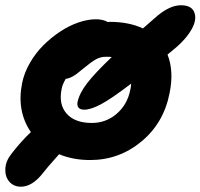

<svg xmlns="http://www.w3.org/2000/svg" viewBox="-40 -577 760 728"><path d="M39.1 130.9Q12.2 130.9 -4.4 112.1Q-21 93.3 -19.8 63.7Q-18.6 34.2 2.9 6.8Q38.1 -39.1 77.1 -76.2Q22.5 -155.8 43.9 -262.2Q51.8 -300.8 73.2 -338.1Q94.7 -375.5 124 -404.8Q153.3 -434.1 187.5 -456.8Q221.7 -479.5 257.1 -491.7Q292.5 -503.9 323.2 -503.9Q351.1 -503.9 369.1 -493.2Q372.1 -494.1 376 -494.1Q449.2 -494.1 502 -469.2Q504.9 -472.2 544.9 -506.8Q600.1 -557.1 646 -557.1Q689.5 -557.1 698.2 -525.9Q708.5 -491.2 669.9 -440.9Q651.4 -417 624 -394Q605 -378.9 595.2 -370.1Q620.1 -307.1 603 -224.1Q581.1 -110.8 496.3 -40.5Q411.6 29.8 301.8 29.8Q237.3 29.8 184.1 7.8Q178.7 14.2 166 28.3Q153.3 42.5 142.3 55.2Q131.3 67.9 122.1 80.1Q82 130.9 39.1 130.9ZM279.8 -161.1Q249.5 -161.1 253.9 -189.9Q261.2 -223.6 290.3 -261.5Q319.3 -299.3 383.8 -360.8Q377 -361.8 361.8 -361.8Q340.8 -361.8 323.2 -351.8Q305.7 -341.8 276.9 -317.9Q259.3 -303.2 250.7 -296.9Q242.2 -290.5 231.2 -284.9Q220.2 -279.3 209 -277.8Q195.8 -254.4 193.8 -240.2Q181.6 -181.6 212.6 -146.2Q243.7 -110.8 308.1 -110.8Q361.8 -110.8 402.3 -145.5Q442.9 -180.2 454.1 -236.8Q457 -248.5 457 -259.8Q380.4 -201.2 342 -181.2Q303.7 -161.1 279.8 -161.1Z"/></svg>

Font: Shantell Sans Bouncy
Style: Bold Italic
Weight: 700
Italic angle: -11.31°
Designer: Stephen Nixon, Anya Danilova, Shantell Martin
Foundry: Arrow Type
Version: Version 1.006;[9816181b4]